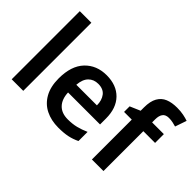

<svg xmlns="http://www.w3.org/2000/svg" viewBox="-114 -1135 1515 1515"><g transform="rotate(45 644.0 -377.5)"><path d="M209 0H80V-760H209Z M588 -553Q698 -553 761.5 -488Q825 -423 825 -307V-241H468Q471 -169 509 -129Q547 -89 616 -89Q668 -89 710 -99.5Q752 -110 797 -130V-28Q756 -8 713 1Q670 10 610 10Q530 10 468.5 -20.5Q407 -51 372 -113Q337 -175 337 -267Q337 -407 406.5 -480Q476 -553 588 -553ZM589 -458Q539 -458 507.5 -426Q476 -394 471 -330H701Q701 -386 673.5 -422Q646 -458 589 -458Z M1235 -445H1104V0H975V-445H889V-507L975 -544V-581Q975 -650 998 -690.5Q1021 -731 1062.5 -748Q1104 -765 1162 -765Q1202 -765 1234 -758.5Q1266 -752 1288 -744L1255 -648Q1238 -653 1217.5 -657.5Q1197 -662 1173 -662Q1137 -662 1120.5 -640Q1104 -618 1104 -577V-543H1235Z"/></g></svg>

Font: Noto Sans Sora Sompeng Semi
Style: Bold
Weight: 700
Designer: Monotype Design Team. David Williams.
Foundry: Monotype Imaging Inc.
Version: Version 2.101; ttfautohint (v1.8.4.7-5d5b)